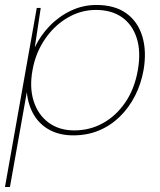

<svg xmlns="http://www.w3.org/2000/svg" viewBox="-32 -533 643 773"><path d="M-12 220 116 -501H132L108 -342Q130 -389 167.5 -428Q205 -467 253.5 -490Q302 -513 356 -513Q430 -513 476.5 -479.5Q523 -446 541 -386.5Q559 -327 546 -251Q536 -195 511.5 -147Q487 -99 450 -63Q413 -27 366 -7.5Q319 12 263 12Q209 12 168.5 -9.5Q128 -31 104.5 -70.5Q81 -110 76 -162L8 220ZM267 -8Q330 -8 383 -37.5Q436 -67 473 -121.5Q510 -176 523 -251Q536 -325 518.5 -379.5Q501 -434 459 -463.5Q417 -493 354 -493Q293 -493 239 -461Q185 -429 148 -374Q111 -319 99 -251Q86 -181 103.5 -126Q121 -71 163.5 -39.5Q206 -8 267 -8Z"/></svg>

Font: DM Sans 17pt Thin
Style: Italic
Weight: 250
Italic angle: -10°
Version: Version 4.004;gftools[0.9.30]